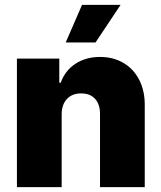

<svg xmlns="http://www.w3.org/2000/svg" viewBox="-20 -772 664 792"><path d="M234.4 0H49.8V-530.3H224.6V-430.7H230.5Q248 -480.5 291 -508.8Q334 -537.1 392.6 -537.1Q447.8 -537.1 490 -512Q532.2 -486.8 554.9 -441.4Q577.6 -396 577.1 -337.9V0H392.6V-299.8Q393.1 -340.8 372.6 -363.8Q352.1 -386.7 314.5 -386.7Q277.3 -386.7 255.9 -363.5Q234.4 -340.3 234.4 -299.8ZM318.4 -752H477.5L374 -596.7H251Z"/></svg>

Font: Pretendard GOV Black
Style: Regular
Weight: 900
Designer: Base glyphs from Inter by Rasmus Andersson; Hangeul glyphs from Noto Sans CJK(Source Han Sans) by Jang Soo-young and Kan
Foundry: Kil Hyung-jin
Version: Version 1.309